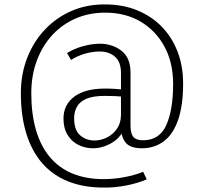

<svg xmlns="http://www.w3.org/2000/svg" viewBox="-20 -790 913 865"><path d="M446 55Q357 55 287.5 27.5Q218 0 170.5 -54.5Q123 -109 98.5 -188.5Q74 -268 74 -370Q74 -457 103 -530.5Q132 -604 183.5 -658Q235 -712 304 -741.5Q373 -771 455 -770Q533 -770 597 -744Q661 -718 707.5 -671Q754 -624 779.5 -558.5Q805 -493 805 -413Q805 -315 782.5 -250Q760 -185 718 -153.5Q676 -122 619 -122Q567 -122 546 -147.5Q525 -173 525 -222L545 -218Q524 -170 483 -146Q442 -122 399 -122Q364 -122 333.5 -137Q303 -152 284.5 -182Q266 -212 266 -256Q266 -318 314.5 -354.5Q363 -391 454 -391Q477 -391 499.5 -389.5Q522 -388 541 -386V-353Q521 -356 498.5 -357Q476 -358 453 -358Q398 -358 368 -344.5Q338 -331 326 -308Q314 -285 314 -258Q314 -203 341.5 -180Q369 -157 405 -157Q434 -157 461.5 -170.5Q489 -184 507 -210Q525 -236 525 -273V-461Q525 -511 498 -534.5Q471 -558 429 -558Q398 -558 364 -548.5Q330 -539 300 -520L282 -551Q316 -572 356 -582.5Q396 -593 430 -593Q486 -593 527 -561.5Q568 -530 568 -463V-224Q568 -188 581 -173Q594 -158 624 -158Q699 -158 729.5 -227Q760 -296 760 -412Q760 -508 721 -580Q682 -652 613.5 -692.5Q545 -733 454 -733Q382 -733 321.5 -707Q261 -681 216 -632.5Q171 -584 146 -517Q121 -450 121 -370Q121 -277 142 -204.5Q163 -132 204.5 -82.5Q246 -33 307 -8Q368 17 447 17Q491 17 538 8.5Q585 0 625 -16L641 18Q599 36 547 46Q495 56 446 55Z"/></svg>

Font: Yaldevi ExtraLight ExtraLight
Style: Regular
Weight: 250
Version: Version 1.100